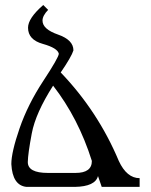

<svg xmlns="http://www.w3.org/2000/svg" viewBox="-20 -732 591 752"><path d="M275.9 -54.7Q339.8 -54.7 339.8 -101.6Q287.1 -269 188 -396.5Q119.6 -289.6 104.5 -209.7Q89.4 -129.9 88.9 -97.2Q88.9 -54.7 167.5 -54.7ZM526.9 0H378.4L363.8 -42.5Q353 -1.5 273.4 0H84Q28.8 -5.4 24.4 -89.4Q24.4 -135.7 56.6 -229.2Q88.9 -322.8 149.2 -414.6Q209.5 -506.3 210.4 -521.5Q205.6 -543.9 147.7 -560.1Q89.8 -576.2 89.8 -623.5Q89.8 -660.6 149.4 -712.4L168.5 -693.4Q146.5 -670.4 146.5 -651.4Q146.5 -617.7 207 -596.7Q267.6 -575.7 267.6 -534.7Q260.3 -510.3 217.8 -448.2Q363.8 -295.9 445.3 -101.6Q476.6 -34.2 526.9 -34.2Z"/></svg>

Font: Kelvinch
Style: Regular
Weight: 400
Designer: Paul James MIller
Foundry: High-Logic / Made with FontCreator
Version: Version 3.30 September 23, 2016